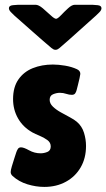

<svg xmlns="http://www.w3.org/2000/svg" viewBox="-20 -753 437 789"><path d="M162.1 15.1Q127.9 15.1 92.8 4.4Q57.6 -6.3 31.7 -29.8Q23.9 -37.1 23.9 -45.9Q23.9 -53.2 28.6 -69.3Q33.2 -85.4 38.8 -102.1Q44.4 -118.7 46.9 -127Q49.3 -134.3 53.5 -140.9Q57.6 -147.5 66.4 -147.5Q77.6 -147.5 99.6 -135.3Q121.6 -123 147 -123Q161.1 -123 174.8 -128.7Q188.5 -134.3 188.5 -151.4Q188.5 -167.5 174.3 -177.7Q160.2 -188 142.3 -195.3Q124.5 -202.6 112.8 -209Q74.7 -230.5 54.2 -266.4Q33.7 -302.2 33.7 -345.7Q33.7 -395 55.7 -426.5Q77.6 -458 114.7 -472.9Q151.9 -487.8 197.3 -487.8Q220.2 -487.8 247.6 -483.2Q274.9 -478.5 295.9 -468.8Q310.1 -462.4 310.1 -449.2Q310.1 -445.8 306.9 -431.6Q303.7 -417.5 300 -402.8Q296.4 -388.2 294.9 -382.8Q293 -375 288.8 -369.1Q284.7 -363.3 274.9 -363.3Q264.2 -363.3 252 -367.4Q239.7 -371.6 226.1 -371.6Q212.4 -371.6 198.2 -365.7Q184.1 -359.9 184.1 -342.8Q184.1 -327.6 197.3 -314.9Q210.4 -302.2 229.7 -291.5Q249 -280.8 267.3 -271Q285.6 -261.2 295.9 -252.4Q316.9 -234.4 325.2 -207.3Q333.5 -180.2 333.5 -153.3Q333.5 -103 311.5 -65.2Q289.6 -27.3 250.7 -6.1Q211.9 15.1 162.1 15.1ZM126 -733.4Q138.7 -733.4 155.8 -719Q172.9 -704.6 188.2 -690.2Q203.6 -675.8 210.4 -675.8Q216.8 -675.8 230.5 -690.2Q244.1 -704.6 259.8 -719Q275.4 -733.4 287.6 -733.4H358.9Q365.7 -733.4 381.3 -731.7Q397 -730 397 -719.2Q397 -711.4 388.7 -702.9Q380.4 -694.3 375 -689.5Q337.4 -656.2 300 -622.3Q262.7 -588.4 224.6 -555.7Q221.2 -552.7 217 -550.5Q212.9 -548.3 208 -548.3Q203.1 -548.3 199.2 -550.5Q195.3 -552.7 191.4 -555.7Q152.8 -588.4 114.7 -622.3Q76.7 -656.2 38.6 -689.5Q33.7 -694.3 25.1 -702.9Q16.6 -711.4 16.6 -719.2Q16.6 -730 32.7 -731.7Q48.8 -733.4 55.2 -733.4Z"/></svg>

Font: Belanosima SemiBold
Style: Regular
Weight: 600
Designer: The DocRepair Project, Santiago Orozco
Foundry: Google
Version: Version 2.000